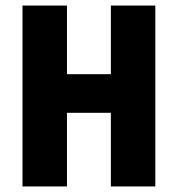

<svg xmlns="http://www.w3.org/2000/svg" viewBox="-20 -671 640 691"><path d="M61 0V-651H221V-404H379V-651H539V0H379V-265H221V0Z"/></svg>

Font: Source Code Pro ExtraBold
Style: Regular
Weight: 800
Monospace: yes
Designer: Paul D. Hunt, Teo Tuominen
Foundry: Adobe Systems Incorporated
Version: Version 1.018;hotconv 1.0.116;makeotfexe 2.5.65601